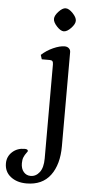

<svg xmlns="http://www.w3.org/2000/svg" viewBox="-162 -691 486 980"><g transform="rotate(5 81.5 -201.0)"><path d="M79 -596Q79 -613 98.5 -634Q118 -655 134 -655Q151 -655 171 -634Q191 -613 191 -596Q191 -579 171 -558Q151 -537 134 -537Q118 -537 98.5 -558Q79 -579 79 -596ZM-101 160Q-101 125 -75.5 101.5Q-50 78 -12 78Q5 78 5 88Q5 90 -2 99Q-9 108 -14.5 120.5Q-20 133 -20 152Q-20 180 -6 196.5Q8 213 30 213Q57 213 75.5 189Q94 165 94 118V-363Q94 -375 90 -380Q86 -385 76 -385H35L28 -407Q54 -431 87.5 -446Q121 -461 146 -461Q159 -461 167.5 -453.5Q176 -446 176 -434V48Q176 142 134.5 197.5Q93 253 12 253Q-37 253 -69 228Q-101 203 -101 160Z"/></g></svg>

Font: Kurale
Style: Regular
Weight: 400
Designer: Eduardo Rodriguez Tunni
Foundry: Eduardo Rodriguez Tunni
Version: Version 2.000